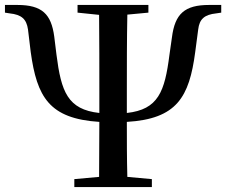

<svg xmlns="http://www.w3.org/2000/svg" viewBox="-26 -755 913 775"><path d="M287 -704 374 -695C375 -593 375 -485 375 -384V-334V-299C247 -313 221 -385 202 -534L193 -607C181 -698 144 -735 44 -735H-6V-704L13 -701C61 -696 81 -678 87 -636L98 -545C123 -364 172 -276 375 -263L374 -41L274 -32V0H587V-32L488 -41C486 -116 486 -188 486 -263C688 -275 738 -363 762 -545L774 -636C779 -678 799 -696 847 -701L867 -704V-735H818C719 -735 680 -699 668 -604L658 -534C639 -385 613 -313 486 -299V-334V-384C486 -487 486 -595 488 -696L573 -704V-735H287Z"/></svg>

Font: Noto Serif CJK JP SemiBold
Style: Regular
Weight: 600
Designer: Ryoko NISHIZUKA 西塚涼子 (kana & ideographs); Frank Grießhammer (Latin, Greek & Cyrillic); Wenlong ZHANG 张文龙 (bopomofo); San
Foundry: Adobe
Version: Version 2.001;hotconv 1.1.0;makeotfexe 2.6.0